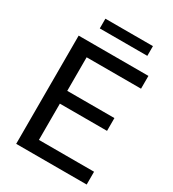

<svg xmlns="http://www.w3.org/2000/svg" viewBox="-214 -1022 1024 1137"><g transform="rotate(30 298.0 -453.0)"><path d="M79 0V-740H556V-652.5H184V-87.5H561V0ZM144 -335.5V-423H506.5V-335.5ZM166 -839.5V-906H491V-839.5Z"/></g></svg>

Font: Encode Sans Condensed Thin Medium
Style: Regular
Weight: 500
Version: Version 3.002